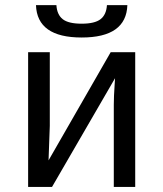

<svg xmlns="http://www.w3.org/2000/svg" viewBox="-20 -733 640 753"><path d="M175.3 -528.3V-239.3L170.4 -104L414.1 -528.3H510.3V0H426.3V-322.3Q426.3 -354 429.7 -402.8L431.2 -426.3L184.1 0H90.3V-528.3ZM300.3 -585.9Q125.5 -585.9 121.1 -712.9H201.2Q203.6 -675.3 226.1 -657.7Q248.5 -640.1 300.3 -640.1Q351.6 -640.1 374.3 -657.7Q397 -675.3 399.4 -712.9H479.5Q475.1 -585.9 300.3 -585.9Z"/></svg>

Font: Liberation Mono
Style: Regular
Weight: 400
Monospace: yes
Designer: Steve Matteson
Foundry: Ascender Corporation
Version: Version 2.1.5